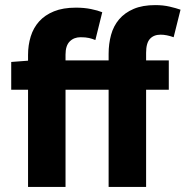

<svg xmlns="http://www.w3.org/2000/svg" viewBox="-20 -733 728 753"><path d="M406 0V-381H237V0H90V-381H24V-490L90 -495V-518Q90 -556 100.5 -590Q111 -624 133.5 -649Q156 -674 191.5 -688.5Q227 -703 278 -703Q310 -703 337 -697.5Q364 -692 381 -685L354 -576Q342 -581 329 -584Q316 -587 296 -587Q270 -587 253.5 -570.5Q237 -554 237 -519V-496H406V-522Q406 -561 415.5 -596Q425 -631 447 -657Q469 -683 504 -698Q539 -713 589 -713Q620 -713 645.5 -707Q671 -701 688 -695L661 -587Q633 -597 610 -597Q583 -597 568 -580.5Q553 -564 553 -526V-496H642V-381H553V0Z"/></svg>

Font: Giro Regular
Style: Bold
Weight: 700
Designer: Paul D. Hunt
Foundry: Adobe Systems Incorporated
Version: Version 1.000;PS 1.0;hotconv 1.0.88;makeotf.lib2.5.647800